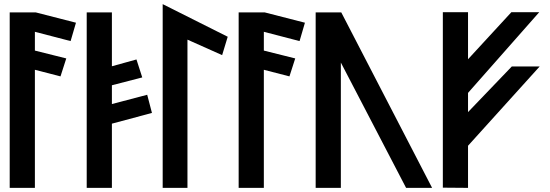

<svg xmlns="http://www.w3.org/2000/svg" viewBox="-20 -920 2663 930"><path d="M27 -10H149V-582L273 -550L301 -637L149 -675V-766L322 -721L348 -810L153 -860H27Z M400 -10H522V-321L716 -373L693 -461L522 -416V-507L669 -545L641 -632L522 -599V-860H400Z M888 -10V-728L1056 -653L1083 -742L768 -900V-10Z M1136 -10H1258V-582L1382 -550L1410 -637L1258 -675V-766L1431 -721L1457 -810L1262 -860H1136Z M1509 -860V-10H1631V-617L1947 -10H2073L1633 -860Z M2247 -10V-214L2594 -598H2459L2247 -377V-470L2592 -861H2457L2247 -633V-861H2125V-11Z"/></svg>

Font: Ny Stormning
Style: Fi
Weight: 300
Designer: Robert Jablonski, Mew Too
Foundry: Cannot Into Space Fonts
Version: Version 0.90